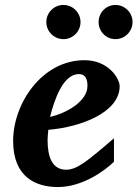

<svg xmlns="http://www.w3.org/2000/svg" viewBox="-20 -743 555 775"><path d="M463 -395C463 -425 419 -500 321 -500C150 -500 33 -326 33 -174C33 -26 127 12 214 12C311 12 401 -52 440 -90V-185C330 -90 290 -58 247 -58C191 -58 172 -109 172 -178C172 -189 174 -207 175 -219C308 -230 463 -290 463 -395ZM333 -396C333 -335 251 -287 182 -271C200 -344 236 -444 298 -444C328 -444 333 -419 333 -396ZM515 -654C515 -692 484 -723 446 -723C408 -723 378 -692 378 -654C378 -616 408 -585 446 -585C484 -585 515 -616 515 -654ZM305 -654C305 -692 274 -723 236 -723C198 -723 167 -692 167 -654C167 -616 198 -585 236 -585C274 -585 305 -616 305 -654Z"/></svg>

Font: Veleka
Style: Bold Italic
Weight: 700
Italic angle: -12°
Designer: Stefan Peev, Context Ltd, 2016; SIL International, 1997-2014.
Foundry: Stefan Peev, Context Ltd, 2016
Version: Version 5.000